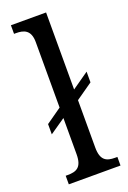

<svg xmlns="http://www.w3.org/2000/svg" viewBox="-147 -811 575 862"><g transform="rotate(-20 140.5 -380.0)"><path d="M25 0H272V-41H261C221 -41 193 -52 193 -115V-341L273 -397V-448L193 -392V-760H25V-719H35C70 -719 104 -710 104 -651V-338L30 -286V-237L104 -288V-115C104 -52 76 -41 35 -41H25Z"/></g></svg>

Font: Noto Serif Devanagari Condensed
Style: Regular
Weight: 400
Width: 3
Designer: Universal Thirst, Indian Type Foundry and the Monotype Design Team
Foundry: Monotype Imaging Inc.
Version: Version 2.004